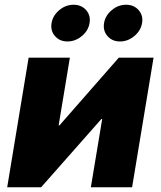

<svg xmlns="http://www.w3.org/2000/svg" viewBox="-20 -789 677 809"><path d="M536.6 0H362.8L410.6 -287.6H407.2L153.3 0H10.3L100.6 -545.9H274.4L227.1 -260.7H230.5L480.5 -545.9H627ZM264.2 -614.3Q231.4 -614.3 211.7 -637Q191.9 -659.7 197.3 -691.9Q202.6 -723.6 229.7 -746.3Q256.8 -769 290 -769Q323.2 -769 343 -746.3Q362.8 -723.6 357.4 -691.9Q352.1 -659.7 324.7 -637Q297.4 -614.3 264.2 -614.3ZM485.8 -614.3Q452.6 -614.3 432.9 -637Q413.1 -659.7 418.5 -691.9Q423.8 -723.6 450.9 -746.3Q478 -769 511.2 -769Q544.4 -769 564.2 -746.3Q584 -723.6 578.6 -691.9Q573.2 -659.7 545.9 -637Q518.6 -614.3 485.8 -614.3Z"/></svg>

Font: Inter Extra Bold
Style: Italic
Weight: 800
Italic angle: -9.39999°
Designer: Rasmus Andersson
Foundry: rsms
Version: Version 4.000;git-3c8e0fc